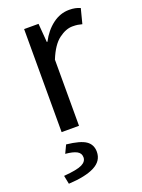

<svg xmlns="http://www.w3.org/2000/svg" viewBox="-139 -562 628 851"><g transform="rotate(-20 175.0 -136.0)"><path d="M82 0V-486H150L157 -398H160Q184 -444 220 -471Q256 -498 298 -498Q314 -498 326 -495.5Q338 -493 350 -488L332 -418Q321 -421 311.5 -422.5Q302 -424 287 -424Q256 -424 222.5 -399Q189 -374 164 -312V0ZM34 226 26 186Q89 181 112 169.5Q135 158 135 138Q135 118 117 108.5Q99 99 64 96L82 58Q147 65 173 83Q199 101 199 135Q199 178 156.5 200Q114 222 34 226Z"/></g></svg>

Font: Mada
Style: Regular
Weight: 400
Designer: Khaled Hosny
Version: Version 1.5